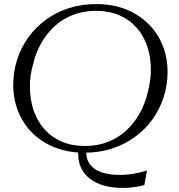

<svg xmlns="http://www.w3.org/2000/svg" viewBox="-20 -740 880 943"><path d="M803 -386Q803 -322 783.5 -262Q764 -202 728 -152.5Q692 -103 641.5 -66.5Q591 -30 529 -10Q467 10 395 10Q316 10 251.5 -15Q187 -40 141 -85Q95 -130 70 -191Q45 -252 45 -324Q45 -388 64.5 -448Q84 -508 120 -557.5Q156 -607 206 -643.5Q256 -680 318.5 -700Q381 -720 453 -720Q532 -720 596 -695Q660 -670 706.5 -625Q753 -580 778 -519Q803 -458 803 -386ZM397 -23Q459 -23 510 -43Q561 -63 600 -99Q639 -135 666 -183Q693 -231 706 -288Q711 -306 714 -324Q717 -342 719 -361Q721 -380 721 -398Q721 -460 703 -513Q685 -566 650 -605Q615 -644 565 -665.5Q515 -687 451 -687Q390 -687 338.5 -667Q287 -647 248 -611Q209 -575 182 -527Q155 -479 142 -422Q137 -405 133.5 -386.5Q130 -368 128.5 -349.5Q127 -331 127 -313Q127 -251 145 -198Q163 -145 198 -105.5Q233 -66 283 -44.5Q333 -23 397 -23ZM583 183Q533 183 492.5 172Q452 161 423.5 139.5Q395 118 379.5 87Q364 56 364 16Q364 10 364.5 4Q365 -2 366 -8H405Q404 -5 403.5 -3Q403 -1 403 2Q403 44 424 70Q445 96 482 107.5Q519 119 567 119Q590 119 613 116.5Q636 114 658.5 109Q681 104 702 97L689 169Q668 175 640 179Q612 183 583 183Z"/></svg>

Font: Roboto Serif 120pt Expanded Light
Style: Italic
Weight: 300
Width: 7
Italic angle: -10°
Designer: Greg Gazdowicz
Foundry: Commercial Type
Version: Version 1.008